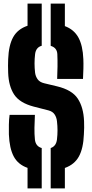

<svg xmlns="http://www.w3.org/2000/svg" viewBox="-20 -940 514 1070"><path d="M262.5 110V-115Q293 -125 297.5 -163Q303.5 -213.5 297.5 -264Q295.5 -285 284.5 -302Q273.5 -319 249.5 -325L167.5 -346Q89.5 -366.5 58.8 -413.2Q28 -460 25.5 -535Q24 -575.5 25.5 -610Q28.5 -688 53.5 -733Q78.5 -778 133.5 -796.5V-920H212.5V-685Q180 -676 175.5 -638Q169.5 -586.5 175.5 -535Q178 -515 189.5 -498.5Q201 -482 226.5 -476L297.5 -459Q381.5 -439 413.5 -390.2Q445.5 -341.5 448.5 -264Q449.5 -247 449 -227.8Q448.5 -208.5 447.5 -191Q444.5 -113.5 419.8 -68.2Q395 -23 341.5 -4V110ZM298.5 -500Q300 -534.5 300.5 -569Q301 -603.5 299.5 -638Q298 -674 262.5 -684.5V-920H341.5V-794.5Q392.5 -775.5 417 -730.8Q441.5 -686 444.5 -610Q445.5 -588.5 444.8 -557.5Q444 -526.5 442.5 -500ZM133.5 110V-4.5Q80.5 -23 56.5 -68.2Q32.5 -113.5 29.5 -191Q29 -215 29.5 -245.5Q30 -276 33.5 -300H174.5Q172.5 -263.5 172 -228Q171.5 -192.5 174.5 -163Q178.5 -124.5 212.5 -115V110Z"/></svg>

Font: Big Shoulders Stencil Display Black
Style: Regular
Weight: 900
Designer: Patric King
Foundry: XO Type Co
Version: Version 1.000